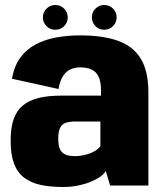

<svg xmlns="http://www.w3.org/2000/svg" viewBox="-20 -742 652 768"><path d="M232 6Q263 6 290.8 0.5Q318.5 -5 341.2 -14.2Q364 -23.5 380 -34.5Q396 -45.5 403 -58L420.5 0H573.5V-372Q573.5 -458.5 542.5 -508.2Q511.5 -558 451 -579.2Q390.5 -600.5 300.5 -600.5Q249.5 -600.5 204 -592Q158.5 -583.5 122 -564Q85.5 -544.5 61 -511Q36.5 -477.5 28 -427L214 -386Q220 -420.5 233 -439.2Q246 -458 263.5 -465.2Q281 -472.5 301 -472.5Q327 -472.5 345.5 -464.2Q364 -456 374 -436Q384 -416 384 -380V-359.5H225Q173 -359.5 134.8 -350.2Q96.5 -341 71.5 -320.2Q46.5 -299.5 34.5 -265Q22.5 -230.5 22.5 -179.5Q22.5 -124.5 35.8 -88.5Q49 -52.5 76 -31.8Q103 -11 141.8 -2.5Q180.5 6 232 6ZM278.5 -117.5Q263.5 -117.5 251.5 -120.5Q239.5 -123.5 230.8 -130.8Q222 -138 217.5 -151.5Q213 -165 213 -187Q213 -209.5 217.5 -223.2Q222 -237 230.5 -243.8Q239 -250.5 251.8 -253.2Q264.5 -256 280.5 -256H381.5V-157Q374 -146.5 358 -137.2Q342 -128 321.2 -122.8Q300.5 -117.5 278.5 -117.5ZM201.5 -623Q222 -623 236.5 -637.5Q251 -652 251 -672.5Q251 -693 236.5 -707.5Q222 -722 201.5 -722Q180.5 -722 166 -707.5Q151.5 -693 151.5 -672.5Q151.5 -652 166 -637.5Q180.5 -623 201.5 -623ZM396.5 -623Q418 -623 432.2 -637.5Q446.5 -652 446.5 -672.5Q446.5 -693 432.2 -707.5Q418 -722 396.5 -722Q376.5 -722 362 -707.5Q347.5 -693 347.5 -672.5Q347.5 -652 361.8 -637.5Q376 -623 396.5 -623Z"/></svg>

Font: Anybody SemiCondensed ExtraBold
Style: Regular
Weight: 800
Width: 4
Version: Version 1.113;gftools[0.9.25]